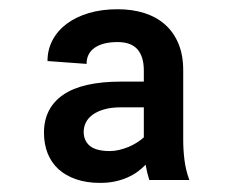

<svg xmlns="http://www.w3.org/2000/svg" viewBox="-20 -742 514 424"><path d="M301.5 -378.2Q293.7 -370 283.7 -362.7Q273.8 -355.5 261.4 -350Q248.9 -344.5 233.8 -341.3Q218.8 -338.1 201 -338.1Q171.2 -338.1 148.1 -346.1Q125 -354 109.2 -368.4Q93.4 -382.8 85.2 -403.4Q77.1 -424 77.1 -448.9Q77.1 -503.2 119.3 -532.5Q161.6 -561.8 247.5 -561.8H297.6V-586.6Q297.6 -616.8 283.6 -633Q269.5 -649.1 239.7 -649.1Q207.4 -649.1 189.3 -636.7Q171.2 -624.3 171.2 -600.9L84.9 -607.2Q84.9 -632.1 95.9 -653.1Q106.9 -674 127.1 -689.3Q147.4 -704.5 176 -713.1Q204.5 -721.6 239.7 -721.6Q272.4 -721.6 299 -713.1Q325.6 -704.5 344.6 -687.7Q363.6 -670.8 374.1 -645.6Q384.6 -620.4 384.6 -586.6V-433.2Q384.6 -411.2 387.3 -389.2Q389.9 -367.2 398.1 -344.5H309.7Q307.2 -352.3 305.2 -360.6Q303.3 -369 301.5 -378.2ZM247.5 -505Q225.9 -505 210.2 -500.5Q194.6 -496.1 184.5 -488.6Q174.4 -481.2 169.6 -471.4Q164.8 -461.6 164.8 -451Q164.8 -431.1 178.6 -419.7Q192.5 -408.4 222.7 -408.4Q232.6 -408.4 243.1 -410.9Q253.6 -413.4 263.5 -417.4Q273.4 -421.5 282.1 -427Q290.8 -432.5 297.6 -438.6V-505Z"/></svg>

Font: Interop SemBd
Style: Regular
Weight: 600
Designer: Rasmus Andersson, Google, Jang Haemin
Foundry: jhaemin
Version: Version 1.008